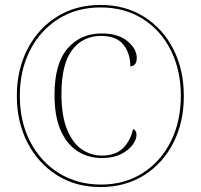

<svg xmlns="http://www.w3.org/2000/svg" viewBox="-20 -745 811 775"><path d="M385 10Q285 10 209 -38.5Q133 -87 90.5 -170Q48 -253 48 -358Q48 -463 90.5 -546Q133 -629 209 -677Q285 -725 386 -725Q486 -725 562 -677Q638 -629 680 -546Q722 -463 722 -357Q722 -252 680 -169Q638 -86 562 -38Q486 10 385 10ZM388 0Q483 0 556 -46.5Q629 -93 669.5 -174Q710 -255 710 -358Q710 -461 669.5 -542Q629 -623 556 -669Q483 -715 386 -715Q289 -715 215.5 -668.5Q142 -622 101 -541.5Q60 -461 60 -358Q60 -253 102.5 -172Q145 -91 219 -45.5Q293 0 388 0ZM391 -107Q337 -107 293.5 -134.5Q250 -162 225 -218.5Q200 -275 200 -362Q200 -488 252.5 -549Q305 -610 390 -610Q457 -610 494.5 -579Q532 -548 532 -511Q532 -479 506 -477Q506 -530 478 -565Q450 -600 388 -600Q314 -600 271 -543Q228 -486 228 -366Q228 -279 250 -224Q272 -169 309 -143Q346 -117 392 -117Q445 -117 475.5 -146Q506 -175 517 -224Q526 -220 528.5 -213.5Q531 -207 531 -200Q531 -182 515 -160Q499 -138 467.5 -122.5Q436 -107 391 -107Z"/></svg>

Font: Noto Serif Display SemiCondensed Thin
Style: Regular
Weight: 100
Width: 4
Designer: Monotype Design Team
Foundry: Monotype Imaging Inc.
Version: Version 2.009